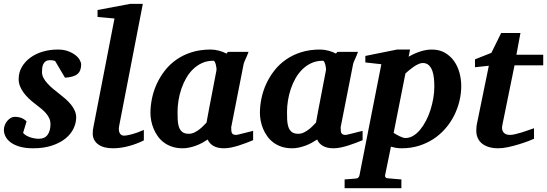

<svg xmlns="http://www.w3.org/2000/svg" viewBox="-27 -757 2838 996"><path d="M394 -422.9Q394 -389.2 375 -373Q356 -356.9 310.1 -354L258.8 -440.9Q255.4 -441.9 251.5 -442.9Q248 -443.8 243.2 -444.3Q238.3 -444.8 232.9 -444.8Q217.8 -444.8 209.5 -438.7Q201.2 -432.6 197 -423.3Q192.9 -414.1 191.9 -403.1Q190.9 -392.1 190.9 -382.8Q190.9 -367.2 198.7 -352.5Q206.5 -337.9 219.2 -324Q231.9 -310.1 247.8 -296.6Q263.7 -283.2 279.8 -271Q296.9 -257.8 312.7 -243.9Q328.6 -230 341.1 -214.6Q353.5 -199.2 360.8 -182.6Q368.2 -166 368.2 -147.9Q368.2 -119.1 354.5 -90.3Q340.8 -61.5 313 -38.8Q285.2 -16.1 243.2 -2Q201.2 12.2 145 12.2Q105.5 12.2 76.9 4.2Q48.3 -3.9 29.8 -17.3Q11.2 -30.8 2.2 -47.9Q-6.8 -64.9 -6.8 -83Q-6.8 -96.2 -2 -108.4Q2.9 -120.6 11 -130.1Q19 -139.6 28.8 -145.3Q38.6 -150.9 48.8 -150.9Q70.8 -150.9 85.9 -144.3Q101.1 -137.7 110.8 -127L92.8 -67.9Q98.1 -60.5 107.9 -54.7Q117.7 -48.8 129.2 -44.9Q140.6 -41 152.6 -39.1Q164.6 -37.1 174.8 -37.1Q205.1 -37.1 220 -57.9Q234.9 -78.6 234.9 -113.8Q234.9 -128.9 229 -142.3Q223.1 -155.8 212.4 -168.5Q201.7 -181.2 186.5 -193.6Q171.4 -206.1 152.8 -220.2Q137.2 -231.9 122.3 -246.1Q107.4 -260.3 95.7 -276.1Q84 -292 76.9 -309.6Q69.8 -327.1 69.8 -346.2Q69.8 -381.3 86.4 -409.7Q103 -438 130.9 -458.3Q158.7 -478.5 195.3 -489.3Q231.9 -500 272 -500Q303.2 -500 326.2 -491.5Q349.1 -482.9 364.3 -470.9Q379.4 -459 386.7 -445.6Q394 -432.1 394 -422.9Z M719.2 -28.8Q682.6 -10.3 640.4 1Q598.1 12.2 559.1 12.2Q509.3 12.2 481.7 -8.5Q454.1 -29.3 454.1 -64Q454.1 -72.3 454.8 -81.3Q455.6 -90.3 458 -100.1L566.9 -661.1L479 -668.9V-705.1L647.9 -736.8H713.9L590.8 -102.1Q589.4 -93.3 589.6 -84.7Q589.8 -76.2 592.8 -69.1Q595.7 -62 601.6 -57.6Q607.4 -53.2 617.2 -53.2Q628.9 -53.2 656.2 -60.3Q683.6 -67.4 719.2 -83Z M1096.2 -394Q1096.7 -396 1095.9 -403.8Q1095.2 -411.6 1093 -420.2Q1090.8 -428.7 1087.6 -435.3Q1084.5 -441.9 1080.1 -441.9Q1047.9 -441.9 1021.7 -430.2Q995.6 -418.5 974.9 -398.4Q954.1 -378.4 939 -352.1Q923.8 -325.7 913.8 -296.1Q903.8 -266.6 898.9 -235.8Q894 -205.1 894 -176.8Q894 -156.7 894.8 -136.7Q895.5 -116.7 900.6 -100.1Q905.8 -83.5 917.7 -73.2Q929.7 -63 952.1 -63Q968.3 -63 982.7 -70.3Q997.1 -77.6 1009 -87.2Q1021 -96.7 1030 -106.4Q1039.1 -116.2 1044.4 -121.1Q1047.9 -141.1 1050 -152.1Q1052.2 -163.1 1054 -173.1Q1055.7 -183.1 1058.1 -195.8Q1060.5 -208.5 1065.2 -232.2Q1069.8 -255.9 1077.1 -294.2Q1084.5 -332.5 1096.2 -394ZM1286.1 -29.8Q1269 -22.9 1250.2 -15.6Q1231.4 -8.3 1211.9 -2.2Q1192.4 3.9 1172.9 8.1Q1153.3 12.2 1134.3 12.2Q1102.5 12.2 1081.3 0.5Q1060.1 -11.2 1050.3 -33.2Q1037.1 -24.4 1022 -16.1Q1006.8 -7.8 990.2 -1.7Q973.6 4.4 956.1 8.3Q938.5 12.2 920.4 12.2Q889.6 12.2 865.2 3.9Q840.8 -4.4 822.3 -18.6Q803.7 -32.7 790.8 -51.3Q777.8 -69.8 769.5 -90.1Q761.2 -110.4 757.3 -131.3Q753.4 -152.3 753.4 -170.9Q753.4 -208 761.5 -246.8Q769.5 -285.6 786.4 -322.3Q803.2 -358.9 828.6 -391.4Q854 -423.8 888.7 -448Q923.3 -472.2 967.5 -486.1Q1011.7 -500 1065.4 -500Q1087.4 -500 1109.1 -494.1Q1130.9 -488.3 1147.9 -479L1155.3 -487.8H1262.2Q1259.8 -480.5 1255.9 -471.2Q1252 -461.9 1248 -453.1Q1244.1 -444.3 1241 -437.3Q1237.8 -430.2 1237.3 -426.8L1172.4 -97.2Q1172.4 -85.9 1173.1 -78.1Q1173.8 -70.3 1176.8 -65.7Q1179.7 -61 1185.1 -59.1Q1190.4 -57.1 1199.2 -57.1Q1201.2 -57.1 1213.6 -60.1Q1226.1 -63 1241 -66.9Q1255.9 -70.8 1269 -74Q1282.2 -77.1 1286.1 -78.1Z M1664.1 -394Q1664.6 -396 1663.8 -403.8Q1663.1 -411.6 1660.9 -420.2Q1658.7 -428.7 1655.5 -435.3Q1652.3 -441.9 1647.9 -441.9Q1615.7 -441.9 1589.6 -430.2Q1563.5 -418.5 1542.7 -398.4Q1522 -378.4 1506.8 -352.1Q1491.7 -325.7 1481.7 -296.1Q1471.7 -266.6 1466.8 -235.8Q1461.9 -205.1 1461.9 -176.8Q1461.9 -156.7 1462.6 -136.7Q1463.4 -116.7 1468.5 -100.1Q1473.6 -83.5 1485.6 -73.2Q1497.6 -63 1520 -63Q1536.1 -63 1550.5 -70.3Q1564.9 -77.6 1576.9 -87.2Q1588.9 -96.7 1597.9 -106.4Q1606.9 -116.2 1612.3 -121.1Q1615.7 -141.1 1617.9 -152.1Q1620.1 -163.1 1621.8 -173.1Q1623.5 -183.1 1626 -195.8Q1628.4 -208.5 1633.1 -232.2Q1637.7 -255.9 1645 -294.2Q1652.3 -332.5 1664.1 -394ZM1854 -29.8Q1836.9 -22.9 1818.1 -15.6Q1799.3 -8.3 1779.8 -2.2Q1760.3 3.9 1740.7 8.1Q1721.2 12.2 1702.1 12.2Q1670.4 12.2 1649.2 0.5Q1627.9 -11.2 1618.2 -33.2Q1605 -24.4 1589.8 -16.1Q1574.7 -7.8 1558.1 -1.7Q1541.5 4.4 1523.9 8.3Q1506.3 12.2 1488.3 12.2Q1457.5 12.2 1433.1 3.9Q1408.7 -4.4 1390.1 -18.6Q1371.6 -32.7 1358.6 -51.3Q1345.7 -69.8 1337.4 -90.1Q1329.1 -110.4 1325.2 -131.3Q1321.3 -152.3 1321.3 -170.9Q1321.3 -208 1329.3 -246.8Q1337.4 -285.6 1354.2 -322.3Q1371.1 -358.9 1396.5 -391.4Q1421.9 -423.8 1456.5 -448Q1491.2 -472.2 1535.4 -486.1Q1579.6 -500 1633.3 -500Q1655.3 -500 1677 -494.1Q1698.7 -488.3 1715.8 -479L1723.1 -487.8H1830.1Q1827.6 -480.5 1823.7 -471.2Q1819.8 -461.9 1815.9 -453.1Q1812 -444.3 1808.8 -437.3Q1805.7 -430.2 1805.2 -426.8L1740.2 -97.2Q1740.2 -85.9 1741 -78.1Q1741.7 -70.3 1744.6 -65.7Q1747.6 -61 1752.9 -59.1Q1758.3 -57.1 1767.1 -57.1Q1769 -57.1 1781.5 -60.1Q1793.9 -63 1808.8 -66.9Q1823.7 -70.8 1836.9 -74Q1850.1 -77.1 1854 -78.1Z M2226.1 -307.1Q2226.1 -328.1 2224.1 -349.9Q2222.2 -371.6 2215.8 -389.4Q2209.5 -407.2 2197.5 -418.7Q2185.5 -430.2 2166 -430.2Q2155.3 -430.2 2142.8 -424.3Q2130.4 -418.5 2117.9 -409.9Q2105.5 -401.4 2094.5 -392.1Q2083.5 -382.8 2076.2 -376L2015.1 -67.9Q2021 -64 2028.8 -59.3Q2036.6 -54.7 2044.9 -50.8Q2053.2 -46.9 2061.3 -43.9Q2069.3 -41 2076.2 -41Q2097.2 -41 2116.5 -52.5Q2135.7 -64 2152.3 -84Q2168.9 -104 2182.6 -130.1Q2196.3 -156.2 2205.8 -186Q2215.3 -215.8 2220.7 -246.8Q2226.1 -277.8 2226.1 -307.1ZM2365.7 -311Q2365.7 -271 2356 -231.4Q2346.2 -191.9 2327.9 -156Q2309.6 -120.1 2282.7 -89.4Q2255.9 -58.6 2221.7 -36.1Q2187.5 -13.7 2146 -0.7Q2104.5 12.2 2057.1 12.2Q2038.6 12.2 2024.7 9.5Q2010.7 6.8 2001 3.9L1970.7 151.9Q1969.2 158.7 1973.4 163.3Q1977.5 168 1985.8 168Q1992.7 168.5 2002.9 169.4Q2011.7 170.4 2024.7 171.4Q2037.6 172.4 2055.2 173.8V219.2H1760.7V173.8Q1768.6 172.9 1779.1 172.4Q1789.6 171.9 1798.8 170.9Q1809.6 169.9 1820.8 168.9Q1828.6 168 1832.5 163.3Q1836.4 158.7 1837.9 151.9L1951.2 -423.8L1868.2 -433.1V-466.8L2032.7 -500H2100.1L2092.8 -462.9Q2100.6 -467.3 2113 -473.6Q2125.5 -480 2141.1 -485.8Q2156.7 -491.7 2174.8 -495.8Q2192.9 -500 2212.9 -500Q2252.4 -500 2281.2 -483.2Q2310.1 -466.3 2328.9 -439.5Q2347.7 -412.6 2356.7 -378.9Q2365.7 -345.2 2365.7 -311Z M2642.1 -418 2579.1 -108.9Q2573.7 -85.4 2584.2 -71.3Q2594.7 -57.1 2618.2 -57.1Q2629.9 -57.1 2646.2 -61Q2662.6 -64.9 2680.2 -70.3Q2697.8 -75.7 2714.4 -81.8Q2731 -87.9 2743.2 -91.8V-37.1Q2734.9 -33.2 2713.9 -25.1Q2692.9 -17.1 2666 -8.8Q2639.2 -0.5 2610.4 5.9Q2581.5 12.2 2558.1 12.2Q2529.3 12.2 2507.8 5.4Q2486.3 -1.5 2472.2 -13.4Q2458 -25.4 2450.9 -42Q2443.8 -58.6 2443.8 -78.1Q2443.8 -87.9 2444.6 -97.7Q2445.3 -107.4 2447.8 -118.2L2508.8 -416L2437 -408.2V-449.2L2522 -482.9L2572.8 -585.9H2672.9L2651.9 -473.1H2791V-418Z"/></svg>

Font: Charis SIL APac
Style: Bold Italic
Weight: 700
Italic angle: -11°
Foundry: SIL International
Version: Version 5.000